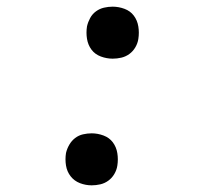

<svg xmlns="http://www.w3.org/2000/svg" viewBox="-20 -548 640 576"><path d="M255 8Q237 8 220 1.5Q203 -5 192 -19Q181 -33 178 -51.5Q175 -70 178 -89Q181 -102 188 -114Q195 -126 205.5 -134Q216 -142 229 -145Q242 -148 255 -148Q273 -148 290.5 -141.5Q308 -135 318.5 -121Q329 -107 332 -88.5Q335 -70 332 -51Q330 -38 323 -26Q316 -14 305 -6Q294 2 281 5Q268 8 255 8ZM318 -372Q300 -372 282.5 -378.5Q265 -385 254.5 -399Q244 -413 241 -431.5Q238 -450 241 -469Q244 -482 250.5 -494Q257 -506 268 -514Q279 -522 292 -525Q305 -528 318 -528Q336 -528 353.5 -521.5Q371 -515 381.5 -501Q392 -487 395 -468.5Q398 -450 395 -431Q393 -418 386 -406Q379 -394 368 -386Q357 -378 344 -375Q331 -372 318 -372Z"/></svg>

Font: Iosevka HT Extended
Style: Italic
Weight: 400
Width: 7
Italic angle: -9°
Monospace: yes
Designer: Belleve Invis
Foundry: Belleve Invis
Version: Version 32.3.0; ttfautohint (v1.8.4)